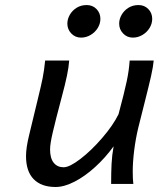

<svg xmlns="http://www.w3.org/2000/svg" viewBox="-20 -728 628 760"><path d="M429.7 -148.9Q397 -103.5 356.4 -66.7Q315.9 -29.8 274.9 -8.8Q233.9 12.2 200.2 12.2Q143.6 12.2 113.3 -18.8Q83 -49.8 83 -109.9Q83 -143.1 95.2 -192.9L129.4 -334.5Q142.6 -388.2 148.7 -418.5Q154.8 -448.7 158.7 -488.3H253.9Q252 -461.9 245.1 -428.7Q238.3 -395.5 224.1 -342.8Q199.7 -251 189 -204.8Q178.2 -158.7 178.2 -136.7Q178.2 -101.6 192.6 -83.7Q207 -65.9 231.9 -65.9Q255.4 -65.9 298.6 -99.1Q341.8 -132.3 384.5 -181.9Q427.2 -231.4 449.2 -275.9Q472.2 -361.8 481.4 -405.3Q490.7 -448.7 493.2 -488.3H588.4Q586.4 -464.4 577.9 -426.5Q569.3 -388.7 552.7 -323.2Q537.1 -263.2 527.3 -222.2Q517.1 -179.7 511.2 -133.3Q505.4 -86.9 505.4 -48.8Q505.4 -17.6 507.8 0H419.9Q419.9 -45.4 421.6 -79.3Q423.3 -113.3 429.7 -148.9ZM505.9 -579.1Q482.9 -579.1 467.3 -595.5Q451.7 -611.8 451.7 -634.3Q451.7 -652.3 461.4 -669.4Q471.2 -686.5 488.5 -697.3Q505.9 -708 528.3 -708Q551.8 -708 567.1 -692.1Q582.5 -676.3 582.5 -653.3Q582.5 -634.3 572 -617.2Q561.5 -600.1 543.7 -589.6Q525.9 -579.1 505.9 -579.1ZM300.8 -579.1Q277.8 -579.1 262.2 -595.5Q246.6 -611.8 246.6 -634.3Q246.6 -652.3 256.3 -669.4Q266.1 -686.5 283.4 -697.3Q300.8 -708 323.2 -708Q346.7 -708 362.1 -692.1Q377.4 -676.3 377.4 -653.3Q377.4 -634.3 366.9 -617.2Q356.4 -600.1 338.6 -589.6Q320.8 -579.1 300.8 -579.1Z"/></svg>

Font: Lesson One
Style: Italic
Weight: 400
Italic angle: -14°
Designer: But Ko, Victor Gaultney, Annie Olsen, Julie Remington, Don Collingsworth, Eric Hays, Becca Hirsbrunner
Version: Version 1.100